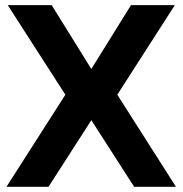

<svg xmlns="http://www.w3.org/2000/svg" viewBox="-20 -720 704 740"><path d="M4.9 0 231.9 -355 9.8 -700.2H179.2L332 -454.1L484.9 -700.2H653.8L432.1 -355L658.2 0H497.1L332 -256.8L167 0Z"/></svg>

Font: SUSE
Style: Bold
Weight: 700
Designer: Rene Bieder
Foundry: SUSE
Version: Version 1.000